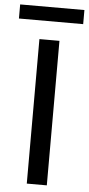

<svg xmlns="http://www.w3.org/2000/svg" viewBox="-77 -874 420 908"><g transform="rotate(5 133.5 -420.5)"><path d="M86.1 0V-686H181.2V0ZM-18.9 -774.5V-841.4H286.1V-774.5Z"/></g></svg>

Font: Archivo SemiBold
Style: Regular
Weight: 600
Designer: Hector Gatti
Foundry: Omnibus-Type
Version: Version 2.001